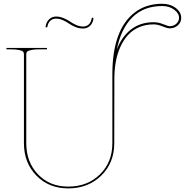

<svg xmlns="http://www.w3.org/2000/svg" viewBox="-20 -1020 1003 1042"><path d="M483.4 -923.8Q487.3 -922.9 487.3 -918Q482.9 -892.1 467.3 -878.7Q451.7 -865.2 431.2 -865.2Q409.7 -865.2 389.2 -873.5Q368.7 -881.8 354.5 -892.1Q340.3 -902.3 321.3 -910.6Q302.2 -918.9 284.2 -918.9Q266.6 -918.9 253.9 -908Q241.2 -897 237.3 -875.5Q236.3 -871.1 231.4 -871.1Q230 -871.1 228.5 -872.6Q227.1 -874 227.5 -877Q231.9 -901.9 247.3 -916Q262.7 -930.2 284.2 -930.2Q304.7 -930.2 325.2 -921.6Q345.7 -913.1 359.9 -903.1Q374 -893.1 393.3 -884.5Q412.6 -876 431.2 -876Q448.2 -876 460.9 -886.7Q473.6 -897.5 477.5 -919.9Q477.5 -921.4 479 -922.9Q480.5 -924.3 483.4 -923.8ZM613.8 -750Q639.2 -819.3 689.9 -859.4Q740.7 -899.4 814 -899.4Q839.4 -899.4 865.7 -888.7Q892.1 -877.9 901.4 -877.9Q922.4 -877.9 937 -891.4Q951.7 -904.8 951.7 -922.9Q951.7 -947.8 925.3 -967.5Q898.9 -987.3 860.4 -987.3Q760.3 -987.3 698.2 -925.8Q636.2 -864.3 613.8 -750ZM589.8 -620.1Q589.8 -735.4 619.4 -819.6Q648.9 -903.8 710.4 -951.7Q772 -999.5 860.4 -999.5Q903.3 -999.5 933.3 -977.1Q963.4 -954.6 963.4 -922.9Q963.4 -898.9 945.3 -882.6Q927.2 -866.2 901.4 -866.2Q887.2 -866.2 861.3 -877Q835.4 -887.7 814 -887.7Q771 -887.7 735.8 -872.8Q700.7 -857.9 675.8 -831.1Q650.9 -804.2 633.8 -766.8Q616.7 -729.5 608.6 -685.5Q600.6 -641.6 600.6 -591.3L600.1 -242.7Q600.1 -135.7 529.1 -66.7Q458 2.4 350.1 2.4Q245.1 2.4 177.5 -67.1Q109.9 -136.7 109.9 -242.7V-725.1Q109.9 -733.9 106 -739Q102.1 -744.1 84.7 -748.3Q67.4 -752.4 35.2 -752.4H15.1V-759.8H234.9V-752.4H197.3Q165 -752.4 147.7 -748.3Q130.4 -744.1 126.5 -739Q122.6 -733.9 122.6 -725.1V-242.7Q122.6 -140.1 186.3 -73.7Q250 -7.3 350.1 -7.3Q454.6 -7.3 522.2 -73.5Q589.8 -139.6 589.8 -242.7Z"/></svg>

Font: ZnikomitNo24
Style: Thin
Weight: 300
Designer: gluk
Foundry: gluk
Version: Version 0.55